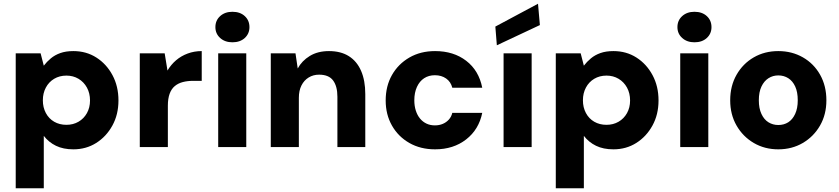

<svg xmlns="http://www.w3.org/2000/svg" viewBox="-20 -786 4486 1026"><path d="M64 220V-501H197L214 -435Q230 -456 251.5 -474Q273 -492 302.5 -502.5Q332 -513 372 -513Q441 -513 495 -478.5Q549 -444 581 -384.5Q613 -325 613 -249Q613 -174 580.5 -115Q548 -56 494 -22Q440 12 372 12Q318 12 279 -7Q240 -26 214 -60V220ZM335 -119Q371 -119 399.5 -135.5Q428 -152 444.5 -181.5Q461 -211 461 -249Q461 -288 444.5 -318Q428 -348 399.5 -365Q371 -382 335 -382Q298 -382 269.5 -365Q241 -348 225 -318Q209 -288 209 -250Q209 -212 225 -182Q241 -152 269.5 -135.5Q298 -119 335 -119Z M727 0V-501H860L875 -409Q894 -441 921 -464Q948 -487 983 -500Q1018 -513 1058 -513V-354H1012Q982 -354 957 -347.5Q932 -341 914 -326Q896 -311 886.5 -285Q877 -259 877 -221V0Z M1146 0V-501H1296V0ZM1222 -560Q1182 -560 1156.5 -583Q1131 -606 1131 -641Q1131 -677 1156.5 -700Q1182 -723 1222 -723Q1263 -723 1288 -700Q1313 -677 1313 -641Q1313 -606 1288 -583Q1263 -560 1222 -560Z M1427 0V-501H1559L1571 -420Q1593 -461 1635.5 -487Q1678 -513 1738 -513Q1801 -513 1844 -486Q1887 -459 1909.5 -407.5Q1932 -356 1932 -283V0H1783V-269Q1783 -325 1760 -356Q1737 -387 1685 -387Q1654 -387 1629.5 -372Q1605 -357 1591 -329.5Q1577 -302 1577 -263V0Z M2305 12Q2227 12 2167.5 -22Q2108 -56 2074.5 -115Q2041 -174 2041 -249Q2041 -326 2074.5 -385Q2108 -444 2167.5 -478.5Q2227 -513 2305 -513Q2404 -513 2471.5 -461Q2539 -409 2557 -317H2397Q2389 -349 2364 -366.5Q2339 -384 2304 -384Q2271 -384 2246.5 -368Q2222 -352 2208 -321.5Q2194 -291 2194 -250Q2194 -220 2202 -195Q2210 -170 2224.5 -152.5Q2239 -135 2259 -125.5Q2279 -116 2304 -116Q2327 -116 2346 -124Q2365 -132 2378.5 -147Q2392 -162 2397 -183H2557Q2539 -94 2471 -41Q2403 12 2305 12Z M2671 0V-501H2821V0ZM2635 -544 2627 -644 2855 -766 2865 -652Z M2950 220V-501H3083L3100 -435Q3116 -456 3137.5 -474Q3159 -492 3188.5 -502.5Q3218 -513 3258 -513Q3327 -513 3381 -478.5Q3435 -444 3467 -384.5Q3499 -325 3499 -249Q3499 -174 3466.5 -115Q3434 -56 3380 -22Q3326 12 3258 12Q3204 12 3165 -7Q3126 -26 3100 -60V220ZM3221 -119Q3257 -119 3285.5 -135.5Q3314 -152 3330.5 -181.5Q3347 -211 3347 -249Q3347 -288 3330.5 -318Q3314 -348 3285.5 -365Q3257 -382 3221 -382Q3184 -382 3155.5 -365Q3127 -348 3111 -318Q3095 -288 3095 -250Q3095 -212 3111 -182Q3127 -152 3155.5 -135.5Q3184 -119 3221 -119Z M3615 0V-501H3765V0ZM3691 -560Q3651 -560 3625.5 -583Q3600 -606 3600 -641Q3600 -677 3625.5 -700Q3651 -723 3691 -723Q3732 -723 3757 -700Q3782 -677 3782 -641Q3782 -606 3757 -583Q3732 -560 3691 -560Z M4139 12Q4066 12 4008 -22Q3950 -56 3916 -115Q3882 -174 3882 -250Q3882 -327 3916 -386.5Q3950 -446 4008 -479.5Q4066 -513 4139 -513Q4212 -513 4270.5 -479.5Q4329 -446 4362.5 -386.5Q4396 -327 4396 -250Q4396 -174 4362 -115Q4328 -56 4270 -22Q4212 12 4139 12ZM4139 -118Q4169 -118 4192 -132.5Q4215 -147 4229 -177Q4243 -207 4243 -250Q4243 -294 4229.5 -323.5Q4216 -353 4192.5 -368Q4169 -383 4139 -383Q4110 -383 4086.5 -368Q4063 -353 4049 -323.5Q4035 -294 4035 -250Q4035 -207 4049 -177Q4063 -147 4086.5 -132.5Q4110 -118 4139 -118Z"/></svg>

Font: DM Sans 18pt Black
Style: Regular
Weight: 900
Designer: Colophon Foundry, Jonny Pinhorn
Foundry: Colophon Foundry
Version: Version 4.004;gftools[0.9.30]